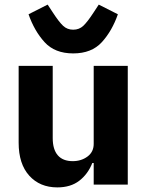

<svg xmlns="http://www.w3.org/2000/svg" viewBox="-20 -802 640 834"><path d="M387 -94H381Q362 -46 324.5 -17Q287 12 229 12Q153 12 107 -39Q61 -90 61 -182V-516H209V-202Q209 -153 231 -127.5Q253 -102 296 -102Q333 -102 360 -122Q387 -142 387 -177V-516H535V0H387ZM104 -740 187 -782 208 -750 210 -747Q236 -707 254 -690Q272 -673 298 -673Q324 -673 342 -690Q360 -707 386 -747L388 -750L409 -782L492 -740Q467 -668 422.5 -619Q378 -570 298 -570Q218 -570 173.5 -619Q129 -668 104 -740Z"/></svg>

Font: iA Writer Quattro V
Style: Regular
Weight: 400
Designer: Mike Abbink, Paul van der Laan, Pieter van Rosmalen, Oliver Reichenstein
Foundry: Information Architects Inc.
Version: Version 2.000